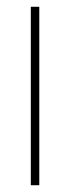

<svg xmlns="http://www.w3.org/2000/svg" viewBox="-20 -547 206 567"><path d="M96 0V-527H71V0Z"/></svg>

Font: Noto Sans Sinhala ExtraCondensed Thin
Style: Regular
Weight: 100
Width: 2
Designer: Jelle Bosma - Monotype Design Team
Foundry: Monotype Imaging Inc.
Version: Version 2.006